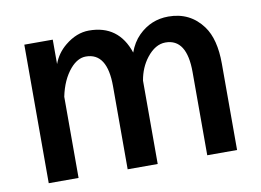

<svg xmlns="http://www.w3.org/2000/svg" viewBox="-68 -678 1096 805"><g transform="rotate(-10 480.0 -275.5)"><path d="M199.2 -564.9V-460.9Q215.3 -505.4 252.9 -536.1Q301.8 -576.2 355 -576.2Q481 -576.2 522 -453.1Q537.1 -495.1 564.9 -522.9Q618.2 -576.2 692.9 -576.2Q785.6 -576.2 838.9 -503.4Q879.9 -447.3 879.9 -342.8V24.9H752.9V-329.1Q752.9 -471.2 662.1 -471.2Q618.7 -471.2 582 -424.3Q551.3 -384.8 542 -330.1V24.9H414.1V-329.1Q414.1 -471.2 323.2 -471.2Q288.1 -471.2 256.8 -435.1Q219.7 -391.6 205.1 -320.8V24.9H78.1V-564.9Z"/></g></svg>

Font: BIZ UDPGothic
Style: Bold
Weight: 700
Designer: TypeBank Co., Ltd.
Foundry: Morisawa Inc.
Version: Version 1.051